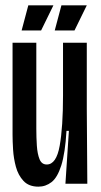

<svg xmlns="http://www.w3.org/2000/svg" viewBox="-20 -688 377 719"><path d="M124 11Q88 11 68 -10.5Q48 -32 39.5 -63.5Q31 -95 29 -127.5Q27 -160 27 -183V-528H116V-206Q116 -173 118 -142.5Q120 -112 128 -92Q136 -72 155 -72Q191 -72 203.5 -142Q216 -212 216 -330V-528H305V-281L307 0H225L238 -198H229Q224 -114 209.5 -68.5Q195 -23 173 -6Q151 11 124 11ZM134 -574H61L86 -668H180ZM259 -574H185L210 -668H305Z"/></svg>

Font: Bricolage Grotesque 48pt Condensed
Style: Regular
Weight: 400
Width: 3
Designer: Mathieu Triay
Foundry: Atelier Triay
Version: Version 1.000; ttfautohint (v1.8.4.7-5d5b);gftools[0.9.32]